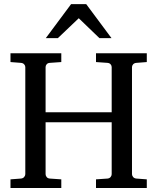

<svg xmlns="http://www.w3.org/2000/svg" viewBox="-20 -936 783 956"><path d="M458 0V-43L515.1 -46.9Q525.4 -47.9 530.8 -54.7Q536.1 -61.5 536.1 -68.8V-327.1H207V-68.8Q207 -61.5 212.2 -54.7Q217.3 -47.9 228 -46.9L285.2 -43V0H32.2V-43L84 -46.9Q94.7 -47.9 100.3 -54.7Q106 -61.5 106 -68.8V-602.1Q106 -609.4 100.3 -615.7Q94.7 -622.1 84 -623L32.2 -627V-670.9H285.2V-627L228 -623Q217.3 -622.1 212.2 -615.7Q207 -609.4 207 -602.1V-377H536.1V-602.1Q536.1 -609.4 530.8 -615.7Q525.4 -622.1 515.1 -623L458 -627V-670.9H710.9V-627L659.2 -623Q648.4 -622.1 642.8 -615.7Q637.2 -609.4 637.2 -602.1V-68.8Q637.2 -61.5 642.8 -54.7Q648.4 -47.9 659.2 -46.9L710.9 -43V0ZM475.1 -746.1 372.1 -845.2 268.1 -746.1H208L334 -915.5H409.2L535.2 -746.1Z"/></svg>

Font: Charis SIL Eur
Style: Regular
Weight: 400
Foundry: SIL International
Version: Version 5.000